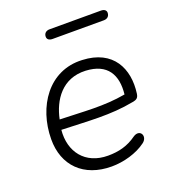

<svg xmlns="http://www.w3.org/2000/svg" viewBox="-127 -770 780 873"><g transform="rotate(-20 263.5 -333.5)"><path d="M265 8C323 8 388 -10 432 -43C465 -67 442 -111 405 -86C362 -55 318 -44 266 -44C156 -44 96 -123 106 -227C237 -223 340 -213 454 -235C472 -238 482 -243 485 -264C501 -380 452 -487 303 -493C143 -501 49 -359 48 -203C47 -75 130 8 265 8ZM210 -629H458C475 -629 486 -639 486 -656C486 -668 476 -675 460 -675H212C195 -675 184 -665 184 -649C184 -636 194 -629 210 -629ZM115 -274C133 -362 189 -447 301 -442C406 -437 441 -372 431 -280C325 -261 229 -271 115 -274Z"/></g></svg>

Font: SN Pro Light
Style: Italic
Weight: 300
Italic angle: -8.99998°
Designer: Tobias Whetton
Foundry: Supernotes
Version: Version 1.001;Glyphs 3.2 (3249)